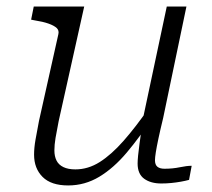

<svg xmlns="http://www.w3.org/2000/svg" viewBox="-20 -557 647 586"><path d="M159 -187Q153 -157 149.5 -136Q146 -115 146 -98Q146 -80 152.5 -67Q159 -54 173.5 -47Q188 -40 210 -40Q249 -40 284.5 -62.5Q320 -85 357 -127Q394 -169 435 -228L447 -200Q407 -139 367 -91.5Q327 -44 283 -17.5Q239 9 188 9Q136 9 110 -17Q84 -43 84 -85Q84 -106 88.5 -131.5Q93 -157 99 -188L158 -452Q161 -464 153 -471.5Q145 -479 128 -485Q111 -491 85 -495L75 -497L83 -537H237ZM478 -197Q469 -160 463.5 -134Q458 -108 455.5 -92Q453 -76 453 -68Q453 -54 460.5 -48Q468 -42 482 -42Q507 -42 528.5 -46.5Q550 -51 565 -51L557 -8Q546 -5 532 -2.5Q518 0 503 1.5Q488 3 472 3Q440 3 420 -11.5Q400 -26 400 -58Q400 -67 401.5 -82.5Q403 -98 406 -120Q409 -142 413 -169L411 -170L489 -537H549Z"/></svg>

Font: Roboto Serif 20pt ExtraLight
Style: Italic
Weight: 250
Italic angle: -10°
Version: Version 1.007